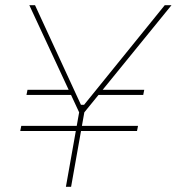

<svg xmlns="http://www.w3.org/2000/svg" viewBox="-20 -720 681 740"><path d="M285 -287 93 -700H115L292 -316H304L615 -700H641L305 -287L254 0H234ZM62 -235H512L508 -215H58ZM86 -374H255L265 -354H82ZM370 -374H536L532 -354H353Z"/></svg>

Font: Fixel Italic Variable 20240409 Display Thin
Style: Italic
Weight: 100
Italic angle: -10°
Designer: AlfaBravo + MacPaw
Foundry: Kyrylo Tkachov, Marchela Mozhyna, Serhii Makarenko, Maria Weinstein, Zakhar Kryvoshyya
Version: Version 1.211;Glyphs 3.2 (3225)